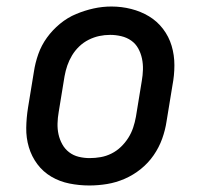

<svg xmlns="http://www.w3.org/2000/svg" viewBox="-20 -561 640 589"><path d="M254 8Q223 8 193 2Q163 -4 137.5 -19Q112 -34 94.5 -57.5Q77 -81 68.5 -109.5Q60 -138 60.5 -169Q61 -200 66 -231L84 -341Q88 -368 97.5 -395Q107 -422 124 -445.5Q141 -469 164 -488Q187 -507 213.5 -518Q240 -529 267 -535Q294 -541 322 -541Q353 -541 382.5 -533.5Q412 -526 437 -511Q462 -496 480 -472.5Q498 -449 506.5 -420.5Q515 -392 515 -361Q515 -330 509 -299L491 -189Q487 -162 477.5 -135.5Q468 -109 451.5 -85Q435 -61 412 -42.5Q389 -24 362.5 -12.5Q336 -1 308.5 3.5Q281 8 254 8ZM255 -76Q272 -76 289 -79Q306 -82 322 -90Q338 -98 351 -110.5Q364 -123 373.5 -138Q383 -153 388.5 -169.5Q394 -186 397 -203L415 -313Q418 -330 418.5 -347.5Q419 -365 415.5 -381.5Q412 -398 404 -412.5Q396 -427 382.5 -436.5Q369 -446 352 -450Q335 -454 318 -454Q301 -454 284.5 -450.5Q268 -447 252 -439Q236 -431 223 -418.5Q210 -406 201 -391Q192 -376 186.5 -360Q181 -344 178 -327L160 -217Q157 -200 156.5 -182.5Q156 -165 159.5 -149Q163 -133 171 -118.5Q179 -104 192 -94Q205 -84 221.5 -80Q238 -76 255 -76Q255 -76 255 -76Q255 -76 255 -76Z"/></svg>

Font: Iosevka Curly Slab MdExObl
Style: Regular
Weight: 500
Width: 7
Italic angle: -9°
Monospace: yes
Designer: Belleve Invis
Foundry: Belleve Invis
Version: Version 11.1.0; ttfautohint (v1.8.3)